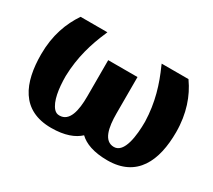

<svg xmlns="http://www.w3.org/2000/svg" viewBox="-107 -724 1034 931"><g transform="rotate(30 410.0 -259.0)"><path d="M34 -275C34 -117 86 10 254 10C330 10 380 -10 411 -39C441 -10 491 10 569 10C734 10 790 -115 790 -275C790 -379 759 -463 715 -525L713 -528H563L567 -518C603 -438 631 -350 634 -244C634 -166 622 -62 564 -62C508 -62 494 -130 494 -210V-413H330V-210C330 -130 315 -62 259 -62C246 -62 238 -66 229 -75C200 -107 190 -173 190 -244C193 -350 220 -438 255 -518L259 -528H109C65 -463 34 -382 34 -275Z"/></g></svg>

Font: Aerodynamic
Style: Bd
Weight: 500
Designer: Google
Version: Version 2.000980; 2014